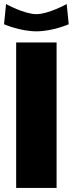

<svg xmlns="http://www.w3.org/2000/svg" viewBox="-60 -930 360 950"><path d="M120 -860C60 -860 -30 -910 -30 -910L-40 -810C-40 -810 40 -775 120 -775C200 -775 280 -810 280 -810L270 -910C270 -910 180 -860 120 -860ZM20 -720V0H220V-720Z"/></svg>

Font: MikodacsPCS
Style: Regular
Weight: 900
Designer: gluk (gluksza@wp.pl)
Foundry: gluk (gluksza@wp.pl)
Version: Version 0.27